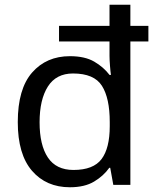

<svg xmlns="http://www.w3.org/2000/svg" viewBox="-20 -780 657 810"><path d="M275 10Q175 10 115 -59.5Q55 -129 55 -265Q55 -405 115.5 -474Q176 -543 275 -543Q338 -543 377.5 -520Q417 -497 442 -464H448Q446 -477 444 -502.5Q442 -528 442 -544V-605H229V-671H442V-760H530V-671H606V-605H530V0H458L445 -72H441Q417 -38 377 -14Q337 10 275 10ZM290 -63Q374 -63 408.5 -109Q443 -155 443 -248V-265Q443 -366 410 -418Q377 -470 288 -470Q217 -470 182 -415Q147 -360 147 -264Q147 -168 182 -115.5Q217 -63 290 -63Z"/></svg>

Font: Noto Sans Thaana
Style: Regular
Weight: 400
Designer: Monotype Design Team
Foundry: Monotype Imaging Inc.
Version: Version 2.001